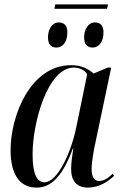

<svg xmlns="http://www.w3.org/2000/svg" viewBox="-20 -842 559 872"><path d="M471 -822H231L227 -802H466ZM401 -626C427 -626 450 -649 450 -695C450 -727 435 -740 411 -740C380 -740 362 -708 362 -672C362 -639 378 -626 401 -626ZM237 -626C263 -626 286 -649 286 -696C286 -727 270 -740 247 -740C215 -740 198 -708 198 -672C198 -639 213 -626 237 -626ZM146 10C215 10 265 -44 311 -168H313C308 -133 303 -105 303 -74C303 -19 330 10 380 10C432 10 472 -19 498 -43L492 -53C470 -32 451 -20 430 -20C408 -20 396 -39 396 -75C396 -106 407 -167 414 -197L485 -535H469L405 -508C383 -528 351 -546 303 -546C118 -546 28 -316 28 -160C28 -58 64 10 146 10ZM182 -14C149 -14 128 -49 128 -141C128 -289 198 -535 315 -535C339 -535 362 -526 376 -505L326 -262C301 -142 239 -14 182 -14Z"/></svg>

Font: Noto Serif Display Condensed Medium
Style: Italic
Weight: 500
Width: 3
Italic angle: -12°
Designer: Monotype Design Team
Foundry: Monotype Imaging Inc.
Version: Version 2.009